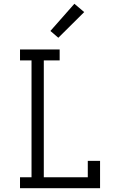

<svg xmlns="http://www.w3.org/2000/svg" viewBox="-20 -997 640 1017"><path d="M86 0V-58H147V-677H86V-735H296V-677H212V-58H445V-145H510V0ZM289 -797 247 -833 374 -977 426 -933Z"/></svg>

Font: Iosevka Curly Slab LtEx
Style: Regular
Weight: 300
Width: 7
Monospace: yes
Designer: Belleve Invis
Foundry: Belleve Invis
Version: Version 11.1.0; ttfautohint (v1.8.3)